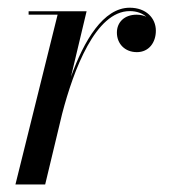

<svg xmlns="http://www.w3.org/2000/svg" viewBox="-20 -490 473 510"><path d="M133 -451 21 0H100L145 -187.5C175.5 -304.5 234 -460.5 324.5 -460.5C343.5 -460.5 358.5 -454.5 368.5 -445.5C361.5 -449 352.5 -451 343 -451C310 -451 290.5 -430.5 290.5 -403.5C290.5 -373.5 312 -351.5 343.5 -351.5C375.5 -351.5 394 -377 394 -408.5C394 -442 368 -469.5 324.5 -469.5C254.5 -469.5 203 -382 168.5 -286L210 -460H56V-451Z"/></svg>

Font: Bodoni* 24pt
Style: Italic
Weight: 400
Italic angle: -13°
Version: Version 2.3